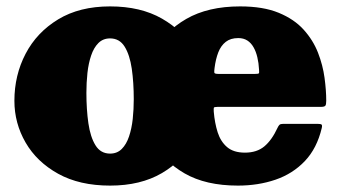

<svg xmlns="http://www.w3.org/2000/svg" viewBox="-20 -560 1067 600"><path d="M250 -270Q250 -301.5 253.2 -331.8Q256.5 -362 264.8 -386.5Q273 -411 287.5 -425.5Q302 -440 324 -440Q353.5 -440 369.5 -414.2Q385.5 -388.5 391.8 -345.2Q398 -302 398 -250Q398 -218.5 394.8 -188.2Q391.5 -158 383.2 -133.5Q375 -109 360.5 -94.5Q346 -80 324 -80Q294.5 -80 278.5 -105.8Q262.5 -131.5 256.2 -174.8Q250 -218 250 -270ZM25 -245Q25 -175 60 -114.5Q95 -54 161.8 -17Q228.5 20 324 20Q419.5 20 486.2 -19.2Q553 -58.5 588 -124.2Q623 -190 623 -270Q623 -340 588 -401.8Q553 -463.5 486.2 -501.8Q419.5 -540 324 -540Q228.5 -540 161.8 -499.5Q95 -459 60 -392Q25 -325 25 -245ZM425.5 -250Q425.5 -180 458 -118.2Q490.5 -56.5 556.8 -18.2Q623 20 723.5 20Q787 20 841 1.5Q895 -17 932.8 -56.8Q970.5 -96.5 985.5 -160Q987.5 -168.5 984.8 -170.8Q982 -173 971.5 -173H865.5Q856.5 -173 853.2 -169.8Q850 -166.5 847.5 -161Q829.5 -122 806 -102.5Q782.5 -83 745.5 -83Q710 -83 689.8 -100.2Q669.5 -117.5 660.2 -146.5Q651 -175.5 648 -211Q647.5 -220.5 648.2 -223.2Q649 -226 659.5 -226H982.5Q994 -226 996.8 -229.8Q999.5 -233.5 999.5 -245Q999.5 -277.5 994.2 -316.8Q989 -356 973.8 -395.2Q958.5 -434.5 929 -467.2Q899.5 -500 851 -520Q802.5 -540 730.5 -540Q630 -540 562 -500.8Q494 -461.5 459.8 -395.8Q425.5 -330 425.5 -250ZM663.5 -329Q650.5 -329 649.8 -332.8Q649 -336.5 650.5 -347.5Q654 -375.5 662.2 -396.5Q670.5 -417.5 685.5 -429.2Q700.5 -441 724.5 -441Q741 -441 752.8 -433.5Q764.5 -426 772.2 -412.5Q780 -399 784.2 -381Q788.5 -363 789.5 -342.5Q790.5 -332.5 788.8 -330.8Q787 -329 776.5 -329Z"/></svg>

Font: Besley Black
Style: Regular
Weight: 900
Designer: Owen Earl
Foundry: indestructible type*
Version: Version 2.001